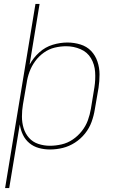

<svg xmlns="http://www.w3.org/2000/svg" viewBox="-20 -755 616 980"><path d="M6 205H27L81 -120Q85 -92 97 -67Q109 -42 130 -24.5Q151 -7 178.5 0.5Q206 8 235 8Q268 8 300.5 0Q333 -8 362.5 -27Q392 -46 414 -73.5Q436 -101 447.5 -133Q459 -165 464 -197L483 -307Q488 -341 488 -375Q488 -409 477.5 -440.5Q467 -472 445 -495Q423 -518 390.5 -528Q358 -538 324 -538Q287 -538 249 -526.5Q211 -515 180.5 -487.5Q150 -460 131 -425L182 -735H161ZM235 -11Q204 -11 175.5 -20.5Q147 -30 128 -51.5Q109 -73 100.5 -101Q92 -129 92 -160Q92 -191 97 -221L116 -331Q120 -360 130.5 -388.5Q141 -417 159.5 -442.5Q178 -468 204 -486.5Q230 -505 259.5 -512Q289 -519 318 -519Q356 -519 391 -504Q426 -489 444.5 -457.5Q463 -426 465.5 -387.5Q468 -349 462 -310L444 -200Q439 -170 428.5 -141Q418 -112 398 -86.5Q378 -61 351.5 -43Q325 -25 294.5 -18Q264 -11 235 -11Z"/></svg>

Font: Iosevka Sparkle Thin
Style: Italic
Weight: 100
Italic angle: -9°
Designer: Belleve Invis
Foundry: Belleve Invis
Version: Version 4.5.0; ttfautohint (v1.8.3)